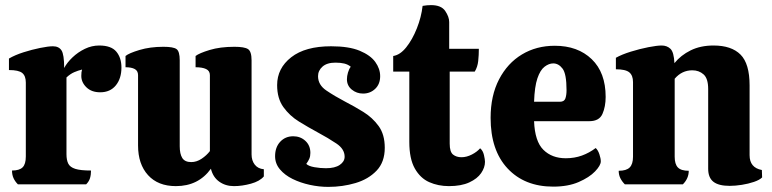

<svg xmlns="http://www.w3.org/2000/svg" viewBox="-20 -721 3020 751"><path d="M50 0Q39 -11 33 -24Q27 -37 27 -54Q56 -54 68.5 -66.5Q81 -79 81 -109V-398Q81 -424 67 -435.5Q53 -447 15 -447V-492Q39 -506 72 -516.5Q105 -527 137 -533.5Q169 -540 187 -540Q210 -540 220.5 -524Q231 -508 231 -455Q242 -476 263.5 -496.5Q285 -517 312 -530Q339 -543 368 -543Q415 -543 435 -519Q455 -495 455 -457Q455 -414 433 -387Q411 -360 372 -360Q338 -360 318 -379.5Q298 -399 298 -424Q298 -440 301 -449Q285 -445 270 -438.5Q255 -432 240 -418V-118Q240 -95 247 -81Q254 -67 274.5 -60.5Q295 -54 336 -54Q336 -37 332 -24Q328 -11 317 0Z M668 7Q598 7 559 -36Q520 -79 520 -152V-427Q520 -444 507 -451Q494 -458 471 -458V-502Q484 -513 525.5 -525.5Q567 -538 619 -538Q658 -538 670.5 -529Q683 -520 683 -485V-149Q683 -119 693 -103Q703 -87 728 -87Q749 -87 768.5 -100Q788 -113 801 -130V-427Q801 -444 786 -451Q771 -458 745 -458V-502Q759 -513 800 -525.5Q841 -538 897 -538Q936 -538 950 -529Q964 -520 964 -485V-117Q964 -93 976.5 -77Q989 -61 1012 -59V-31Q996 -12 961.5 -2.5Q927 7 895 7Q862 7 837.5 -10.5Q813 -28 805 -61Q756 7 668 7Z M1264 10Q1228 10 1191.5 2Q1155 -6 1124.5 -21Q1094 -36 1075 -58.5Q1056 -81 1056 -110Q1056 -145 1076 -166.5Q1096 -188 1127 -188Q1155 -188 1174.5 -170Q1194 -152 1194 -123Q1194 -110 1190 -100.5Q1186 -91 1178 -80Q1187 -71 1210 -67Q1233 -63 1255 -63Q1290 -63 1309 -76Q1328 -89 1328 -108Q1328 -138 1296 -159.5Q1264 -181 1223 -203Q1186 -223 1149.5 -245.5Q1113 -268 1088.5 -302Q1064 -336 1064 -388Q1064 -454 1119 -497Q1174 -540 1275 -540Q1345 -540 1387 -522.5Q1429 -505 1448 -478.5Q1467 -452 1467 -423Q1467 -392 1447.5 -373.5Q1428 -355 1400 -355Q1375 -355 1356 -370.5Q1337 -386 1337 -411Q1337 -423 1341 -437Q1345 -451 1352 -460Q1341 -469 1326.5 -472.5Q1312 -476 1292 -476Q1259 -476 1241.5 -460.5Q1224 -445 1224 -423Q1224 -389 1256.5 -367Q1289 -345 1329 -324Q1366 -305 1401.5 -283Q1437 -261 1461 -228Q1485 -195 1485 -143Q1485 -87 1453 -53.5Q1421 -20 1370.5 -5Q1320 10 1264 10Z M1736 7Q1694 7 1659 -8.5Q1624 -24 1602.5 -62Q1581 -100 1581 -166V-441H1518V-502Q1545 -506 1569 -536Q1593 -566 1610.5 -610Q1628 -654 1633 -698Q1651 -701 1666 -701Q1706 -701 1721.5 -678Q1737 -655 1737 -635V-530H1853Q1853 -506 1850.5 -482.5Q1848 -459 1837 -441H1739V-159Q1739 -127 1752 -116.5Q1765 -106 1785 -106Q1805 -106 1825.5 -116.5Q1846 -127 1858 -141Q1869 -132 1873 -114.5Q1877 -97 1877 -88Q1877 -66 1862 -44Q1847 -22 1815.5 -7.5Q1784 7 1736 7Z M2144 9Q2032 9 1965.5 -62Q1899 -133 1899 -260Q1899 -347 1932 -410.5Q1965 -474 2021.5 -508Q2078 -542 2150 -542Q2240 -542 2294.5 -489.5Q2349 -437 2349 -342Q2349 -304 2336.5 -275.5Q2324 -247 2285 -247H2069Q2072 -168 2105.5 -135Q2139 -102 2193 -102Q2227 -102 2256 -112.5Q2285 -123 2310 -142Q2319 -134 2324.5 -117.5Q2330 -101 2330 -90Q2330 -74 2307.5 -50.5Q2285 -27 2243.5 -9Q2202 9 2144 9ZM2069 -323H2170Q2187 -323 2191.5 -336Q2196 -349 2196 -368Q2196 -432 2180.5 -452.5Q2165 -473 2144 -473Q2127 -473 2110 -460Q2093 -447 2082 -414.5Q2071 -382 2069 -323Z M2424 0Q2413 -11 2406.5 -24Q2400 -37 2400 -53Q2430 -53 2443 -66Q2456 -79 2456 -108V-400Q2456 -426 2441.5 -438Q2427 -450 2389 -450V-495Q2412 -508 2447.5 -519Q2483 -530 2516.5 -536.5Q2550 -543 2568 -543Q2589 -543 2602.5 -530Q2616 -517 2618 -474Q2643 -505 2681.5 -524Q2720 -543 2771 -543Q2841 -543 2876.5 -507.5Q2912 -472 2912 -387V-114Q2912 -65 2960 -56L2961 -27Q2951 -17 2929 -9.5Q2907 -2 2881.5 2Q2856 6 2834 6Q2791 6 2770.5 -10Q2750 -26 2750 -61V-373Q2750 -414 2732 -430Q2714 -446 2688 -446Q2647 -446 2619 -413V-108Q2619 -79 2631.5 -66Q2644 -53 2674 -53Q2674 -23 2651 0Z"/></svg>

Font: Calistoga
Style: Regular
Weight: 400
Designer: Yvonne Schuttler, Eben Sorkin
Foundry: www.sorkintype.com
Version: Version 1.010; ttfautohint (v1.8.4.7-5d5b)